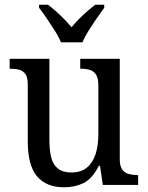

<svg xmlns="http://www.w3.org/2000/svg" viewBox="-20 -786 629 816"><path d="M252 10Q177 10 137.5 -36.5Q98 -83 98 -186V-427Q98 -457 88 -471Q78 -485 61.5 -489.5Q45 -494 24 -494H21V-536H190V-190Q190 -146 198 -115.5Q206 -85 227 -69Q248 -53 284 -53Q324 -53 349 -73.5Q374 -94 386 -130.5Q398 -167 398 -216V-422Q398 -454 388 -469Q378 -484 361.5 -489Q345 -494 324 -494H321V-536H489V-109Q489 -80 499.5 -65.5Q510 -51 527 -46.5Q544 -42 564 -42H567V0H417L405 -81H400Q372 -26 335 -8Q298 10 252 10ZM239 -606Q230 -629 213 -655.5Q196 -682 178.5 -708Q161 -734 146 -753V-766H184Q201 -753 219 -737Q237 -721 253.5 -704Q270 -687 284 -670Q298 -687 314.5 -704Q331 -721 349.5 -737Q368 -753 385 -766H423V-753Q409 -734 391 -708Q373 -682 356.5 -655.5Q340 -629 330 -606Z"/></svg>

Font: Noto Serif SemiCondensed
Style: Regular
Weight: 400
Width: 4
Designer: Monotype Design Team
Foundry: Monotype Imaging Inc.
Version: Version 2.013